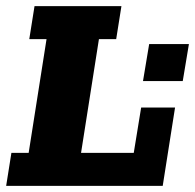

<svg xmlns="http://www.w3.org/2000/svg" viewBox="-20 -603 633 623"><path d="M0 0 17 -107H73L131 -476H75L92 -583H374L357 -476H301L243 -107H414L438 -254H548L508 0ZM444 -340 464 -460H593L573 -340Z"/></svg>

Font: Rokkitt SemiBold ExtraBold
Style: Italic
Weight: 800
Italic angle: -9°
Version: Version 3.103